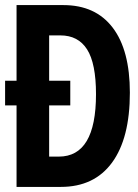

<svg xmlns="http://www.w3.org/2000/svg" viewBox="-20 -734 540 754"><path d="M219 0Q350 0 420 -95.5Q490 -191 490 -370Q490 -537 422.5 -625.5Q355 -714 229 -714H45V-417H0V-320H45V0ZM173 -119V-320H256V-417H173V-595H217Q287 -595 322 -540Q357 -485 357 -364Q357 -119 211 -119Z"/></svg>

Font: Noto Sans Mono UI Condensed
Style: Bold
Weight: 700
Width: 3
Designer: Monotype Design team
Foundry: Monotype Imaging Inc.
Version: 1.000